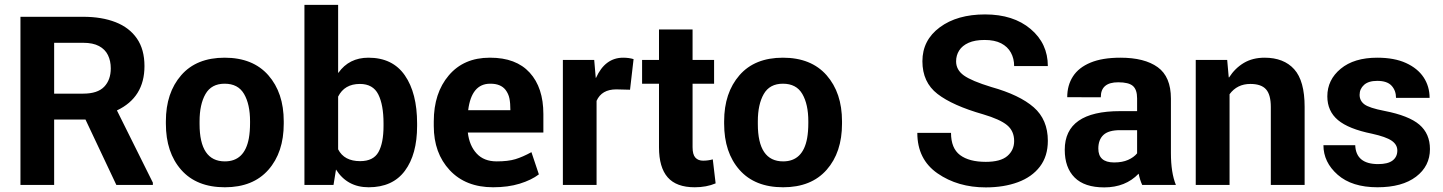

<svg xmlns="http://www.w3.org/2000/svg" viewBox="-20 -782 6104 812"><path d="M626.5 0H472L341.5 -276.5H209V0H66.5V-711H332Q410.5 -711 468.8 -688.2Q527 -665.5 559 -619.2Q591 -573 591 -502.5Q591 -370 474.5 -315L626.5 -9.5ZM332 -386Q392.5 -386 420.5 -415Q448.5 -444 448.5 -493Q448.5 -524.5 436.5 -549Q424.5 -573.5 398.8 -587.2Q373 -601 332 -601H209V-386Z M931 10Q811.5 10 746.5 -63.5Q681.5 -137 681.5 -259V-269Q681.5 -389.5 746.5 -464Q811 -538 930 -538Q1049.5 -538 1114.8 -463.8Q1180 -389.5 1180 -269V-259Q1180 -137.5 1115 -63.8Q1050 10 931 10ZM931 -99.5Q1014.5 -99.5 1032.5 -197.5Q1037.5 -225.5 1037.5 -262Q1037.5 -265.5 1037.5 -269Q1037.5 -341 1012.2 -384.5Q987 -428 930 -428Q874 -428 849 -384.2Q824 -340.5 824 -269V-259Q824 -258.5 824 -257.5Q824 -99.5 931 -99.5Z M1539 10Q1448.5 10 1401 -65L1390.5 0H1267.5V-761.5H1410V-474.5L1411 -474Q1456.5 -538 1538 -538Q1640.5 -538 1692.2 -463.2Q1744 -388.5 1744 -260V-249.5Q1744 -129 1692.2 -59.5Q1640.5 10 1539 10ZM1503 -100.5Q1559 -100.5 1580.5 -138.8Q1602 -177 1602 -249.5V-260Q1602 -338.5 1579.8 -382.8Q1557.5 -427 1502 -427Q1437 -427 1410 -373.5V-150.5Q1435.5 -100.5 1503 -100.5Z M2065.5 10Q1949.5 10 1882 -62.2Q1814.5 -134.5 1814.5 -249V-268.5Q1814.5 -388.5 1878 -463.2Q1941.5 -538 2051 -538H2053Q2162.5 -538 2220.2 -474.8Q2278 -411.5 2278 -299.5V-221.5H1958.5Q1965 -166 1995.8 -132.8Q2026.5 -99.5 2080.5 -99.5Q2129 -99.5 2159.5 -108.8Q2190 -118 2227.5 -138.5L2259 -44.5Q2227.5 -20.5 2178 -5.2Q2128.5 10 2065.5 10ZM2138.5 -316Q2138.5 -345.5 2134.5 -365.5Q2130.5 -385.5 2118 -402Q2097.5 -428 2054.5 -428Q2054 -428 2053 -428Q1974 -428 1960 -316Z M2503 0H2360.5V-528.5H2493L2499.5 -453L2500.5 -452.5Q2539 -538 2615.5 -538Q2639.5 -538 2659.5 -532L2644.5 -402.5L2586.5 -404Q2524.5 -404 2503 -355.5Z M2918 10Q2840.5 10 2803.8 -32Q2767 -74 2767 -159V-428H2695.5V-528.5H2767V-657.5H2909V-528.5H3000V-428H2909V-159.5Q2909 -128.5 2920.8 -115.5Q2932.5 -102.5 2953.5 -102.5Q2974.5 -102.5 2994.5 -108L3006.5 -6.5Q2968 10 2918 10Z M3292 10Q3172.5 10 3107.5 -63.5Q3042.5 -137 3042.5 -259V-269Q3042.5 -389.5 3107.5 -464Q3172 -538 3291 -538Q3410.5 -538 3475.8 -463.8Q3541 -389.5 3541 -269V-259Q3541 -137.5 3476 -63.8Q3411 10 3292 10ZM3292 -99.5Q3375.5 -99.5 3393.5 -197.5Q3398.5 -225.5 3398.5 -262Q3398.5 -265.5 3398.5 -269Q3398.5 -341 3373.2 -384.5Q3348 -428 3291 -428Q3235 -428 3210 -384.2Q3185 -340.5 3185 -269V-259Q3185 -258.5 3185 -257.5Q3185 -99.5 3292 -99.5Z M4149 10.5Q4030.5 10.5 3945 -48.8Q3859.5 -108 3859.5 -220H4002Q4002 -155 4040.2 -126.2Q4078.5 -97.5 4149 -97.5Q4211.5 -97.5 4240.2 -122.2Q4269 -147 4269 -185.5Q4269 -228 4239 -252.8Q4209 -277.5 4138 -298.5Q4008.5 -335.5 3944.8 -384.8Q3881 -434 3881 -523Q3881 -612 3954.5 -666.5Q4028 -721 4146 -721Q4265.5 -721 4338.5 -659.5Q4411.5 -598 4411.5 -502.5H4269Q4269 -534.5 4255.2 -559.5Q4241.5 -584.5 4214 -598.8Q4186.5 -613 4144 -613Q4103 -613 4076.2 -601Q4049.5 -589 4036.5 -568.5Q4023.5 -548 4023.5 -522.5Q4023.5 -486.5 4056.2 -463Q4089 -439.5 4172.5 -414Q4292 -380.5 4351.8 -328.2Q4411.5 -276 4411.5 -186.5Q4411.5 -121.5 4378 -77.5Q4344.5 -33.5 4285 -11.5Q4225.5 10.5 4149 10.5Z M4650 10.5Q4566.5 10.5 4524.8 -31.2Q4483 -73 4483 -148.5Q4483 -312 4717 -312H4789V-366Q4789 -403 4771.2 -418.5Q4753.5 -434 4709 -434Q4635.5 -434 4635.5 -371.5V-370.5L4493.5 -371Q4493.5 -421.5 4517.8 -459Q4542 -496.5 4592 -517.2Q4642 -538 4718.5 -538Q4820.5 -538 4876.2 -497.8Q4932 -457.5 4932 -365V-135Q4932 -51.5 4953 0H4810.5Q4801 -20.5 4795.5 -47.5Q4740 10.5 4650 10.5ZM4692.5 -95Q4726.5 -95 4750.8 -105.8Q4775 -116.5 4789 -133.5V-231.5H4717Q4668 -231.5 4646.5 -211.2Q4625 -191 4625 -153.5Q4625 -95.5 4690.5 -95Z M5497.5 0H5354.5V-329.5Q5354.5 -381.5 5334.2 -404.2Q5314 -427 5268 -427Q5212 -427 5180 -383.5V0H5037V-528.5H5170L5176.5 -455L5178 -454.5Q5203 -493.5 5240.2 -515.8Q5277.5 -538 5328 -538Q5409.5 -538 5453.5 -489Q5497.5 -440 5497.5 -330Z M5805.5 10Q5697.5 10 5637.2 -43Q5577 -96 5577 -168H5711.5Q5714.5 -88 5808.5 -88Q5849.5 -88 5869.5 -103.2Q5889.5 -118.5 5889.5 -145.5Q5889.5 -170.5 5865.5 -187Q5841.5 -203.5 5782.5 -216.5Q5683.5 -236.5 5638.5 -274.2Q5593.5 -312 5593.5 -374.5Q5593.5 -444.5 5650 -491.2Q5706.5 -538 5804.5 -538Q5877 -538 5926.2 -515.5Q5975.5 -493 6000.8 -454.8Q6026 -416.5 6026 -368H5884Q5884 -399 5865.2 -419.5Q5846.5 -440 5804.5 -440Q5767.5 -440 5748.8 -423Q5730 -406 5730 -381Q5730 -356 5750.2 -340.8Q5770.5 -325.5 5835 -313Q5938 -293 5982.8 -254.8Q6027.5 -216.5 6027.5 -151.5Q6027.5 -79.5 5968.8 -34.8Q5910 10 5805.5 10Z"/></svg>

Font: Roberto Sans
Style: Bold
Weight: 700
Designer: Google (font) & Cristiano Sobral (main changes)
Version: Version 1.000;October 12, 2021;FontCreator 14.0.0.2814 64-bi